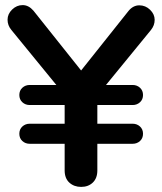

<svg xmlns="http://www.w3.org/2000/svg" viewBox="-20 -731 640 757"><path d="M575.2 -612.8 397.9 -396H502.9Q520 -396 532 -385Q543.9 -374 543.9 -356.4Q543.9 -338.9 532 -327.9Q520 -316.9 502.9 -316.9H363.8V-243.2H502.9Q520 -243.2 532 -232.2Q543.9 -221.2 543.9 -203.6Q543.9 -186 532 -175Q520 -164.1 502.9 -164.1H363.8V-59.1Q363.8 -28.3 345.9 -11.2Q328.1 5.9 300 5.9Q272 5.9 253.4 -11Q234.9 -27.8 234.9 -59.1V-164.1H97.2Q80.1 -164.1 68.1 -175Q56.2 -186 56.2 -203.6Q56.2 -221.2 68.1 -232.2Q80.1 -243.2 97.2 -243.2H234.9V-316.9H97.2Q80.1 -316.9 68.1 -327.9Q56.2 -338.9 56.2 -356.4Q56.2 -374 68.1 -385Q80.1 -396 97.2 -396H202.1L24.9 -612.8Q9.8 -630.9 9.8 -653.3Q9.8 -675.8 27.8 -693.4Q45.9 -710.9 69.3 -710.9Q92.8 -710.9 111.8 -689L299.8 -453.1L486.8 -688Q504.9 -710 529.3 -710Q553.7 -710 571.8 -692.4Q589.8 -674.8 589.8 -652.8Q589.8 -630.9 575.2 -612.8Z"/></svg>

Font: Nunito-Bold
Style: Bold
Weight: 700
Designer: Vernon Adams
Foundry: newtypography
Version: Version 3.000